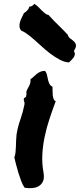

<svg xmlns="http://www.w3.org/2000/svg" viewBox="-20 -969 416 1001"><path d="M207 -68.4Q211.9 -39.1 203.6 -22.5Q195.3 -5.9 180.2 2.4Q165 10.7 145.5 11.7Q126 12.7 108.4 9.8Q98.6 -3.9 90.8 -24.4Q83 -44.9 76.2 -66.9Q69.3 -88.9 64 -110.4Q58.6 -131.8 54.7 -148.4Q59.6 -160.2 61 -175.3Q62.5 -190.4 63 -206.1Q63.5 -221.7 64 -237.8Q64.5 -253.9 66.4 -268.6Q73.2 -309.6 86.4 -346.7Q99.6 -383.8 107.4 -423.8Q109.4 -432.6 106 -440.4Q102.5 -448.2 104.5 -455.1Q105.5 -459 110.4 -460.4Q115.2 -461.9 116.2 -466.8Q119.1 -477.5 117.7 -484.4Q116.2 -491.2 121.1 -501Q126 -508.8 133.3 -523.9Q140.6 -539.1 138.7 -555.7Q147.5 -561.5 155.3 -569.3Q163.1 -577.1 171.4 -583.5Q179.7 -589.8 189.9 -594.7Q200.2 -599.6 214.8 -599.6Q222.7 -589.8 225.1 -578.1Q227.5 -566.4 230 -554.7Q232.4 -543 237.3 -532.7Q242.2 -522.5 253.9 -516.6Q253.9 -508.8 253.9 -497.1Q253.9 -485.4 254.9 -474.1Q255.9 -462.9 259.3 -453.6Q262.7 -444.3 270.5 -441.4Q252.9 -394.5 237.8 -348.6Q222.7 -302.7 212.9 -256.3Q203.1 -210 200.7 -163.1Q198.2 -116.2 207 -68.4ZM89.8 -809.6Q82 -821.3 81.5 -832Q81.1 -842.8 84 -853.5Q86.9 -864.3 92.8 -875.5Q98.6 -886.7 104.5 -900.4Q112.3 -904.3 122.1 -914.6Q131.8 -924.8 132.8 -935.5Q137.7 -932.6 147 -938Q156.2 -943.4 158.2 -949.2Q168.9 -943.4 178.2 -934.1Q187.5 -924.8 196.3 -916Q205.1 -907.2 213.9 -899.9Q222.7 -892.6 233.4 -890.6Q256.8 -864.3 283.7 -838.4Q310.5 -812.5 333 -788.1Q336.9 -774.4 347.2 -767.6Q357.4 -760.7 365.7 -752.9Q374 -745.1 376 -734.4Q377.9 -723.6 365.2 -703.1Q371.1 -693.4 370.1 -685.5Q369.1 -677.7 364.7 -670.9Q360.4 -664.1 353.5 -657.2Q346.7 -650.4 339.8 -643.6Q316.4 -644.5 291 -658.2Q265.6 -671.9 241.7 -689.9Q217.8 -708 197.3 -727.1Q176.8 -746.1 162.1 -758.8Q133.8 -784.2 115.7 -795.9Q97.7 -807.6 89.8 -809.6Z"/></svg>

Font: Permanent Marker
Style: Regular
Weight: 400
Designer: Font Diner, Inc
Foundry: Font Diner, Inc
Version: Version 1.001